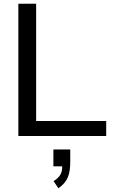

<svg xmlns="http://www.w3.org/2000/svg" viewBox="-20 -726 607 1025"><path d="M173 -706H78V0H547V-80H173ZM312 162C313 196 301 219 266 241L292 279C343 243 355 203 355 136V72H265V162Z"/></svg>

Font: Alpha Lyrae Medium
Style: Regular
Weight: 500
Designer: Nikolay Petroussenko, Plamen Motev
Foundry: Fontfabric LLC
Version: Version 1.000;hotconv 1.0.109;makeotfexe 2.5.65596